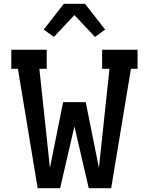

<svg xmlns="http://www.w3.org/2000/svg" viewBox="-20 -999 790 1019"><path d="M180 0 75 -634H40V-735H228V-634H189L245 -108L315 -457H435L505 -108L561 -634H522V-735H710V-634H675L570 0H451L375 -328L299 0ZM266 -803 212 -842 319 -979H431L538 -842L484 -803L375 -919Z"/></svg>

Font: Iosevka Plex Etoile
Style: Bold
Weight: 700
Designer: Belleve Invis
Foundry: Belleve Invis
Version: Version 25.1.1; ttfautohint (v1.8.4)